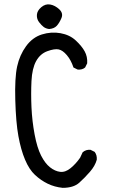

<svg xmlns="http://www.w3.org/2000/svg" viewBox="-20 -861 540 902"><path d="M274.4 21.5Q236.3 17.6 204.1 2Q171.9 -13.7 144.5 -39.1Q117.2 -64.5 97.7 -110.8Q78.1 -157.2 66.4 -221.7Q54.7 -286.1 51.8 -390.6Q48.8 -495.1 60.5 -548.8Q72.3 -602.5 102.5 -644Q132.8 -685.5 176.8 -699.2Q220.7 -712.9 264.2 -705.1Q307.6 -697.3 335.9 -670.9Q364.3 -644.5 377.9 -619.6Q391.6 -594.7 389.6 -563.5L379.9 -543.9Q366.2 -532.2 344.7 -534.2L325.2 -543.9Q313.5 -579.1 293.9 -602.1Q274.4 -625 255.4 -628.9Q236.3 -632.8 202.6 -620.6Q168.9 -608.4 149.9 -574.2Q130.9 -540 127.9 -480.5Q125 -420.9 127.9 -356.4Q130.9 -292 142.6 -229.5Q154.3 -167 172.9 -130.4Q191.4 -93.8 214.8 -75.2Q238.3 -56.6 262.7 -53.7Q287.1 -50.8 312 -71.3Q336.9 -91.8 356.4 -120.1L368.2 -145.5Q383.8 -159.2 405.3 -157.2L424.8 -147.5Q436.5 -131.8 434.6 -110.4Q426.8 -82 402.8 -54.2Q378.9 -26.4 352.1 -2.4Q325.2 21.5 274.4 21.5ZM210.9 -724.6Q195.3 -726.6 185.1 -734.4Q174.8 -742.2 163.6 -756.8Q152.3 -771.5 153.3 -791Q154.3 -810.5 173.8 -827.1Q193.4 -843.8 215.8 -839.8Q238.3 -835.9 258.3 -817.4Q278.3 -798.8 268.6 -775.9Q258.8 -752.9 246.6 -739.7Q234.4 -726.6 210.9 -724.6Z"/></svg>

Font: NaikaiFont
Style: Regular-Lite
Weight: 400
Version: Version 1.67